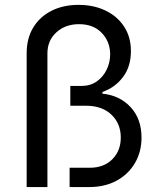

<svg xmlns="http://www.w3.org/2000/svg" viewBox="-20 -757 649 777"><path d="M87.9 0V-541Q87.9 -602.1 114.7 -646Q141.6 -689.9 189 -713.6Q236.3 -737.3 297.9 -737.3Q358.4 -737.3 406.2 -714.6Q454.1 -691.9 481.9 -649.9Q509.8 -607.9 509.8 -549.8Q509.8 -487.8 477.8 -445.3Q445.8 -402.8 394.5 -384.8V-377.9Q464.4 -371.1 508.5 -323.5Q552.7 -275.9 552.7 -200.2Q552.7 -143.1 526.4 -97.7Q500 -52.2 452.4 -26.1Q404.8 0 340.8 0H261.7V-78.1H342.8Q400.4 -78.1 434.6 -112.5Q468.8 -147 468.8 -200.2Q468.8 -256.8 430.9 -293Q393.1 -329.1 328.1 -329.1H264.6V-409.2H309.6Q345.7 -409.2 371.6 -427.5Q397.5 -445.8 411.6 -475.1Q425.8 -504.4 425.8 -537.1Q425.8 -587.9 392.1 -623.5Q358.4 -659.2 299.8 -659.2Q244.6 -659.2 208.3 -626.2Q171.9 -593.3 171.9 -541V0Z"/></svg>

Font: Inter
Style: Regular
Weight: 400
Designer: Rasmus Andersson
Foundry: rsms
Version: Version 4.000;git-8c9346024